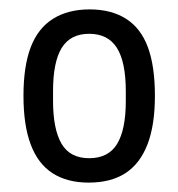

<svg xmlns="http://www.w3.org/2000/svg" viewBox="-20 -718 380 409"><path d="M169 -329Q123 -329 92 -349Q61 -369 45.5 -410Q30 -451 30 -514Q30 -577 45.5 -617.5Q61 -658 93 -678Q125 -698 171 -698Q217 -698 248.5 -678Q280 -658 295 -617.5Q310 -577 310 -514Q310 -451 294 -410Q278 -369 247 -349Q216 -329 169 -329ZM170 -381Q211 -381 229.5 -411.5Q248 -442 248 -503V-523Q248 -586 229 -616Q210 -646 170 -646Q130 -646 111.5 -616Q93 -586 93 -524V-503Q93 -443 111 -412Q129 -381 170 -381Z"/></svg>

Font: Archivo SemiCondensed
Style: Regular
Weight: 400
Width: 4
Designer: Hector Gatti
Foundry: Omnibus-Type
Version: Version 2.001